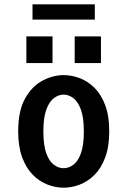

<svg xmlns="http://www.w3.org/2000/svg" viewBox="-20 -861 590 892"><path d="M275.5 11Q238 11 200.5 -3.5Q163 -18 132.2 -49Q101.5 -80 83 -130Q64.5 -180 64.5 -251Q64.5 -345.5 96.2 -402.8Q128 -460 176.8 -486Q225.5 -512 275.5 -512Q313.5 -512 351 -497.8Q388.5 -483.5 419.5 -452.5Q450.5 -421.5 469 -371.8Q487.5 -322 487.5 -251Q487.5 -180 469 -130Q450.5 -80 419.5 -49Q388.5 -18 351 -3.5Q313.5 11 275.5 11ZM275.5 -79.5Q298.5 -79.5 320 -94.8Q341.5 -110 355.5 -147.5Q369.5 -185 369.5 -251Q369.5 -315.5 355.5 -352.8Q341.5 -390 320 -405.8Q298.5 -421.5 275.5 -421.5Q253 -421.5 231.2 -405.8Q209.5 -390 195.5 -352.8Q181.5 -315.5 181.5 -251Q181.5 -185 195.5 -147.5Q209.5 -110 231.2 -94.8Q253 -79.5 275.5 -79.5ZM102.5 -692H224V-568H102.5ZM327 -692H449V-568H327ZM131 -770V-841H420.5V-770Z"/></svg>

Font: Trispace SemiCondensed Medium
Style: Regular
Weight: 500
Width: 4
Designer: Tyler Finck
Foundry: Etcetera Type Company
Version: Version 1.210; ttfautohint (v1.8.3)